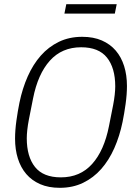

<svg xmlns="http://www.w3.org/2000/svg" viewBox="-20 -886 645 918"><path d="M266 12Q212 12 172 -5.5Q132 -23 105.5 -54Q79 -85 65.5 -128Q52 -171 52 -223Q52 -263 58.5 -309.5Q65 -356 73 -395Q87 -463 112.5 -520.5Q138 -578 175 -620Q212 -662 261.5 -686Q311 -710 373 -710Q427 -710 467 -692.5Q507 -675 533.5 -644Q560 -613 573.5 -570Q587 -527 587 -475Q587 -435 580.5 -388.5Q574 -342 566 -303Q552 -235 526.5 -177.5Q501 -120 464 -78Q427 -36 377.5 -12Q328 12 266 12ZM271 -38Q363 -38 420.5 -102Q478 -166 501 -283L521 -384Q526 -410 528.5 -433Q531 -456 531 -473Q531 -561 491.5 -610.5Q452 -660 368 -660Q276 -660 218.5 -596Q161 -532 138 -415L118 -314Q113 -288 110.5 -265Q108 -242 108 -225Q108 -137 147.5 -87.5Q187 -38 271 -38ZM297 -866H538L529 -821H288Z"/></svg>

Font: IBM Plex Sans Cond Light
Style: Italic
Weight: 300
Width: 3
Italic angle: -11°
Designer: Mike Abbink, Paul van der Laan, Pieter van Rosmalen
Foundry: Bold Monday
Version: Version 1.3